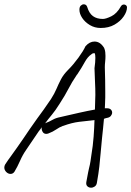

<svg xmlns="http://www.w3.org/2000/svg" viewBox="-42 -781 610 892"><path d="M381 91Q371 91 364 84.5Q357 78 359 65Q365 32 367.5 19.5Q370 7 371.5 1Q373 -5 375.5 -16Q378 -27 382 -57Q390 -105 393 -146.5Q396 -188 397 -223Q359 -219 325.5 -215Q292 -211 251 -196H250Q234 -190 219 -179.5Q204 -169 183 -161Q177 -159 173 -159Q161 -159 155.5 -169.5Q150 -180 152 -190Q145 -179 138 -171Q121 -146 108.5 -127.5Q96 -109 79 -84Q63 -61 51 -33.5Q39 -6 25 17Q18 27 7 27Q-4 27 -13 18Q-22 9 -22 -3Q-22 -10 -18 -17Q-3 -40 9.5 -56.5Q22 -73 37 -95Q55 -121 67.5 -139Q80 -157 96 -181Q115 -209 130.5 -230Q146 -251 161.5 -272.5Q177 -294 195 -321Q211 -346 220.5 -368.5Q230 -391 241.5 -413Q253 -435 275 -457L276 -458Q299 -481 322 -512.5Q345 -544 355 -566Q374 -588 397 -588Q424 -588 442 -558Q446 -548 447 -539Q448 -530 448 -521Q448 -507 446.5 -494Q445 -481 445 -468Q446 -435 446.5 -409.5Q447 -384 447 -356Q447 -343 447 -329Q447 -315 446 -299Q446 -295 445.5 -288Q445 -281 445 -278H455Q467 -278 473 -272Q479 -266 479 -258Q479 -250 473 -242.5Q467 -235 454 -233Q451 -232 448 -231.5Q445 -231 441 -229Q439 -208 437 -186.5Q435 -165 432 -139Q428 -100 425.5 -69.5Q423 -39 419.5 -7.5Q416 24 408 69Q406 80 398 85.5Q390 91 381 91ZM235 -299Q215 -267 199 -248Q183 -229 166 -206L169 -209Q188 -216 202.5 -224.5Q217 -233 238 -237Q238 -237 264 -243Q290 -249 327.5 -257.5Q365 -266 399 -272L400 -306Q400 -315 400.5 -324Q401 -333 401 -340Q401 -372 399.5 -398Q398 -424 397 -464Q399 -478 400 -490Q401 -502 401 -512Q401 -528 398 -534Q396 -534 391.5 -533.5Q387 -533 383 -529Q365 -517 351.5 -492Q338 -467 316 -434V-435Q291 -398 276 -368.5Q261 -339 235 -299ZM426 -651Q398 -651 375.5 -664.5Q353 -678 340 -697.5Q327 -717 327 -736Q327 -749 333.5 -755Q340 -761 347 -761Q359 -761 363 -749Q372 -719 390 -706Q408 -693 436 -693Q450 -693 475.5 -705.5Q501 -718 520 -752Q525 -760 534 -760Q539 -760 543.5 -756.5Q548 -753 548 -747Q548 -727 532.5 -704.5Q517 -682 490 -666.5Q463 -651 426 -651Z"/></svg>

Font: Grape Nuts
Style: Regular
Weight: 400
Designer: Robert E. Leuschke
Foundry: Robert E. Leuschke
Version: Version 1.010; ttfautohint (v1.8.3)